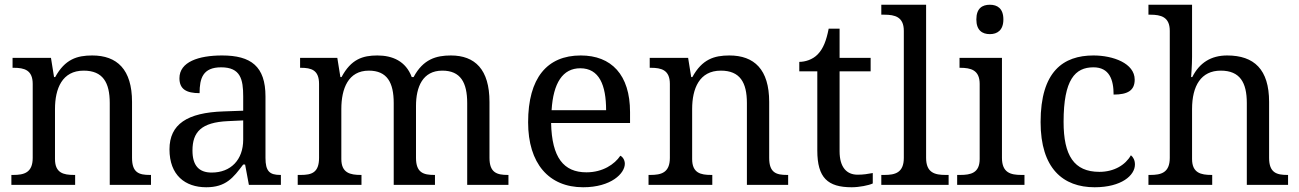

<svg xmlns="http://www.w3.org/2000/svg" viewBox="-20 -780 5482 810"><path d="M28 0H297V-42H292C248 -42 212 -50 212 -109V-320C212 -406 242 -482 333 -482C414 -482 443 -432 443 -345V0H617V-42H612C567 -42 537 -51 537 -114V-350C537 -487 474 -546 369 -546C305 -546 254 -530 213 -455H208L195 -536H33V-494H38C82 -494 118 -485 118 -426V-114C118 -51 81 -42 36 -42H28Z M850 10C933 10 964 -30 1006 -86H1014L1030 0H1165V-42H1162C1117 -42 1100 -58 1100 -114V-373C1100 -500 1039 -546 917 -546C818 -546 737 -519 737 -450C737 -404 766 -387 822 -387C822 -450 836 -496 913 -496C995 -496 1006 -445 1006 -373V-313L923 -310C770 -305 695 -256 695 -150C695 -41 761 10 850 10ZM873 -52C818 -52 792 -83 792 -145C792 -223 829 -264 942 -269L1006 -272V-191C1006 -106 954 -52 873 -52Z M1236 0H1505V-42H1502C1458 -42 1420 -50 1420 -109V-320C1420 -406 1449 -482 1536 -482C1613 -482 1641 -432 1641 -345V0H1815V-42H1812C1767 -42 1735 -51 1735 -114V-333C1735 -413 1763 -482 1846 -482C1923 -482 1951 -432 1951 -345V0H2125V-42H2122C2077 -42 2045 -51 2045 -114V-350C2045 -487 1984 -546 1882 -546C1820 -546 1765 -530 1725 -455H1717C1692 -522 1636 -546 1572 -546C1510 -546 1461 -530 1421 -455H1416L1403 -536H1246V-494H1249C1293 -494 1326 -485 1326 -426V-114C1326 -51 1294 -42 1249 -42H1236Z M2440 10C2559 10 2616 -49 2616 -89C2616 -106 2606 -119 2597 -123C2573 -87 2523 -53 2454 -53C2358 -53 2308 -115 2305 -261H2638V-307C2638 -465 2559 -546 2430 -546C2288 -546 2208 -451 2208 -264C2208 -91 2295 10 2440 10ZM2537 -315H2307C2314 -430 2354 -492 2428 -492C2508 -492 2537 -421 2537 -315Z M2716 0H2985V-42H2980C2936 -42 2900 -50 2900 -109V-320C2900 -406 2930 -482 3021 -482C3102 -482 3131 -432 3131 -345V0H3305V-42H3300C3255 -42 3225 -51 3225 -114V-350C3225 -487 3162 -546 3057 -546C2993 -546 2942 -530 2901 -455H2896L2883 -536H2721V-494H2726C2770 -494 2806 -485 2806 -426V-114C2806 -51 2769 -42 2724 -42H2716Z M3573 10C3605 10 3645 2 3662 -6V-50C3641 -46 3622 -43 3598 -43C3552 -43 3522 -74 3522 -142V-479H3653V-536H3522V-659H3476C3466 -608 3453 -575 3430 -551C3408 -528 3376 -519 3352 -519V-479H3428V-145C3428 -30 3472 10 3573 10Z M3698 0H3982V-42H3969C3924 -42 3887 -51 3887 -114V-760H3698V-718H3711C3755 -718 3793 -709 3793 -650V-114C3793 -51 3756 -42 3711 -42H3698Z M4156 -636C4187 -636 4213 -652 4213 -698C4213 -745 4187 -760 4156 -760C4124 -760 4099 -745 4099 -698C4099 -652 4124 -636 4156 -636ZM4018 0H4302V-42H4289C4244 -42 4207 -51 4207 -114V-536H4028V-494H4031C4075 -494 4113 -485 4113 -426V-109C4113 -50 4075 -42 4031 -42H4018Z M4598 10C4711 10 4768 -40 4768 -86C4768 -104 4761 -117 4751 -125C4728 -84 4680 -55 4618 -55C4511 -55 4467 -124 4467 -266C4467 -445 4516 -496 4593 -496C4660 -496 4678 -444 4678 -381C4737 -381 4767 -398 4767 -444C4767 -513 4676 -546 4593 -546C4466 -546 4370 -479 4370 -265C4370 -69 4465 10 4598 10Z M4825 0H5094V-42H5091C5047 -42 5009 -50 5009 -109V-320C5009 -418 5047 -482 5130 -482C5211 -482 5240 -432 5240 -345V0H5414V-42H5411C5366 -42 5334 -51 5334 -114V-350C5334 -487 5271 -546 5157 -546C5089 -546 5040 -515 5010 -455H5005C5005 -455 5009 -504 5009 -540V-760H4825V-718H4833C4877 -718 4915 -709 4915 -650V-114C4915 -51 4878 -42 4833 -42H4825Z"/></svg>

Font: Noto Fangsong KSS Vertical
Style: Regular
Weight: 400
Designer: LIU Zhao, ZHANG Congyu, Kushim JIANG
Foundry: Guyu Beijing Co. Ltd.
Version: Version 1.000;November 16, 2022;FontCreator 11.5.0.2427 64-b